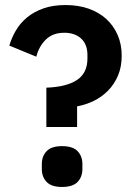

<svg xmlns="http://www.w3.org/2000/svg" viewBox="-20 -730 533 762"><path d="M164 -226V-382Q244 -385 285.5 -412.5Q327 -440 327 -498V-512Q327 -554 302 -577Q277 -600 235 -600Q190 -600 162.5 -573.5Q135 -547 124 -505L17 -549Q26 -580 43 -609Q60 -638 87 -660.5Q114 -683 152 -696.5Q190 -710 240 -710Q291 -710 332 -695.5Q373 -681 402 -654.5Q431 -628 447 -591Q463 -554 463 -509Q463 -465 448.5 -430.5Q434 -396 409 -370.5Q384 -345 352 -329.5Q320 -314 286 -308V-226ZM226 12Q184 12 165 -8Q146 -28 146 -59V-79Q146 -110 165 -130Q184 -150 226 -150Q269 -150 288 -130Q307 -110 307 -79V-59Q307 -28 288 -8Q269 12 226 12Z"/></svg>

Font: IBM Plex Sans KR SemiBold
Style: Regular
Weight: 600
Designer: Mike Abbink; Paul van der Laan; Pieter van Rosmalen; Wujin Sim; Chorong Kim; Dohee Lee;
Foundry: Sandoll Inc.
Version: Version 1.000